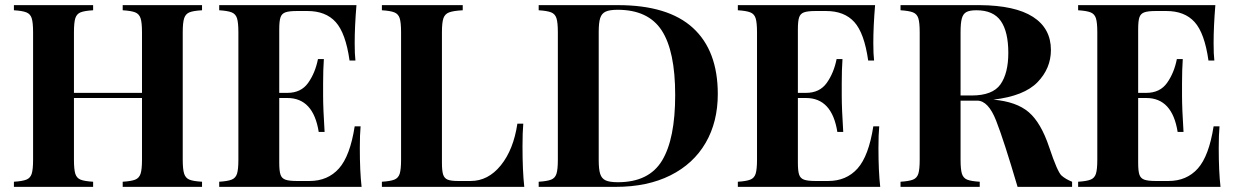

<svg xmlns="http://www.w3.org/2000/svg" viewBox="-20 -728 4820 748"><path d="M691.9 -602.1V-106Q691.9 -67.9 697.5 -51Q703.1 -34.2 718 -28.1Q732.9 -22 767.1 -20V0H458V-20Q491.2 -22 506.6 -28.1Q522 -34.2 527.6 -51Q533.2 -67.9 533.2 -106V-346.2H268.1V-106Q268.1 -67.9 273.4 -51Q278.8 -34.2 293.9 -28.1Q309.1 -22 342.8 -20V0H34.2V-20Q66.9 -22 82.5 -28.1Q98.1 -34.2 103.5 -51Q108.9 -67.9 108.9 -106V-602.1Q108.9 -640.1 103.5 -657Q98.1 -673.8 82.5 -679.9Q66.9 -686 34.2 -688V-708H342.8V-688Q309.1 -686 293.9 -679.9Q278.8 -673.8 273.4 -657Q268.1 -640.1 268.1 -602.1V-366.2H533.2V-602.1Q533.2 -640.1 527.6 -657Q522 -673.8 506.6 -679.9Q491.2 -686 458 -688V-708H767.1V-688Q732.9 -686 718 -679.9Q703.1 -673.8 697.5 -657Q691.9 -640.1 691.9 -602.1Z M1388.7 0H834V-20Q866.7 -22 882.3 -28.1Q897.9 -34.2 903.3 -51Q908.7 -67.9 908.7 -106V-602.1Q908.7 -640.1 903.3 -657Q897.9 -673.8 882.3 -679.9Q866.7 -686 834 -688V-708H1368.7Q1361.8 -625 1361.8 -560.1Q1361.8 -516.1 1364.7 -492.2H1341.8Q1326.7 -599.1 1287.8 -642.1Q1249 -685.1 1177.7 -685.1H1136.7Q1106 -685.1 1091.8 -679.9Q1077.6 -674.8 1072.8 -660.4Q1067.9 -646 1067.9 -613.8V-366.2H1099.6Q1152.8 -366.2 1180.4 -405Q1208 -443.8 1218.8 -498H1241.7Q1238.8 -456.1 1238.8 -403.8V-356Q1238.8 -305.2 1244.6 -213.9H1221.7Q1200.7 -346.2 1099.6 -346.2H1067.9V-94.2Q1067.9 -62 1072.8 -47.6Q1077.6 -33.2 1091.8 -28.1Q1106 -22.9 1136.7 -22.9H1186Q1256.8 -22.9 1300.3 -71.5Q1343.8 -120.1 1361.8 -235.8H1384.8Q1381.8 -203.1 1381.8 -151.9Q1381.8 -60.1 1388.7 0Z M1782.7 -688Q1746.6 -686 1730 -679.9Q1713.4 -673.8 1707.5 -657Q1701.7 -640.1 1701.7 -602.1V-94.2Q1701.7 -62 1706.5 -47.6Q1711.4 -33.2 1724.1 -28.1Q1736.8 -22.9 1764.6 -22.9H1813.5Q1881.8 -22.9 1931.2 -84Q1980.5 -145 1995.6 -246.1H2018.6Q2015.6 -211.9 2015.6 -158.2Q2015.6 -62 2022.5 0H1467.8V-20Q1500.5 -22 1516.1 -28.1Q1531.7 -34.2 1537.1 -51Q1542.5 -67.9 1542.5 -106V-602.1Q1542.5 -640.1 1537.1 -657Q1531.7 -673.8 1516.1 -679.9Q1500.5 -686 1467.8 -688V-708H1782.7Z M2776.4 -361.8Q2776.4 -252.9 2729 -171.4Q2681.6 -89.8 2592 -44.9Q2502.4 0 2378.4 0H2078.6V-20Q2111.3 -22 2127 -28.1Q2142.6 -34.2 2147.9 -51Q2153.3 -67.9 2153.3 -106V-602.1Q2153.3 -640.1 2147.9 -657Q2142.6 -673.8 2127 -679.9Q2111.3 -686 2078.6 -688V-708H2387.2Q2582.5 -708 2679.4 -619.4Q2776.4 -530.8 2776.4 -361.8ZM2312.5 -604V-104Q2312.5 -67.9 2318.4 -50Q2324.2 -32.2 2339.8 -25.1Q2355.5 -18.1 2387.2 -18.1Q2508.3 -18.1 2559.3 -102.5Q2610.4 -187 2610.4 -357.9Q2610.4 -528.8 2557.9 -609.4Q2505.4 -689.9 2386.2 -689.9Q2355.5 -689.9 2339.8 -682.9Q2324.2 -675.8 2318.4 -658Q2312.5 -640.1 2312.5 -604Z M3409.2 0H2854.5V-20Q2887.2 -22 2902.8 -28.1Q2918.5 -34.2 2923.8 -51Q2929.2 -67.9 2929.2 -106V-602.1Q2929.2 -640.1 2923.8 -657Q2918.5 -673.8 2902.8 -679.9Q2887.2 -686 2854.5 -688V-708H3389.2Q3382.3 -625 3382.3 -560.1Q3382.3 -516.1 3385.3 -492.2H3362.3Q3347.2 -599.1 3308.3 -642.1Q3269.5 -685.1 3198.2 -685.1H3157.2Q3126.5 -685.1 3112.3 -679.9Q3098.1 -674.8 3093.3 -660.4Q3088.4 -646 3088.4 -613.8V-366.2H3120.1Q3173.3 -366.2 3200.9 -405Q3228.5 -443.8 3239.3 -498H3262.2Q3259.3 -456.1 3259.3 -403.8V-356Q3259.3 -305.2 3265.1 -213.9H3242.2Q3221.2 -346.2 3120.1 -346.2H3088.4V-94.2Q3088.4 -62 3093.3 -47.6Q3098.1 -33.2 3112.3 -28.1Q3126.5 -22.9 3157.2 -22.9H3206.5Q3277.3 -22.9 3320.8 -71.5Q3364.3 -120.1 3382.3 -235.8H3405.3Q3402.3 -203.1 3402.3 -151.9Q3402.3 -60.1 3409.2 0Z M3722.2 -602.1V-356H3765.1Q3847.2 -356 3877.7 -399.4Q3908.2 -442.9 3908.2 -522Q3908.2 -604 3879.2 -646Q3850.1 -688 3784.2 -688Q3757.3 -688 3744.6 -680.9Q3731.9 -673.8 3727.1 -656Q3722.2 -638.2 3722.2 -602.1ZM3787.1 -335.9H3722.2V-106Q3722.2 -67.9 3727.5 -51Q3732.9 -34.2 3748 -28.1Q3763.2 -22 3796.9 -20V0H3488.3V-20Q3521 -22 3536.6 -28.1Q3552.2 -34.2 3557.6 -51Q3563 -67.9 3563 -106V-602.1Q3563 -640.1 3557.6 -657Q3552.2 -673.8 3536.6 -679.9Q3521 -686 3488.3 -688V-708H3796.9Q3935.1 -707 4004.6 -662.1Q4074.2 -617.2 4074.2 -533.2Q4074.2 -461.9 4022.2 -408Q3970.2 -354 3850.1 -339.8Q3939.9 -332 3987.8 -291Q4035.6 -250 4067.6 -154.1Q4099.6 -58.1 4115.7 -43.9Q4131.8 -29.8 4156.7 -20V0H3944.3Q3891.1 -180.7 3860.6 -258.3Q3830.1 -335.9 3787.1 -335.9Z M4734.9 0H4180.2V-20Q4212.9 -22 4228.5 -28.1Q4244.1 -34.2 4249.5 -51Q4254.9 -67.9 4254.9 -106V-602.1Q4254.9 -640.1 4249.5 -657Q4244.1 -673.8 4228.5 -679.9Q4212.9 -686 4180.2 -688V-708H4714.8Q4708 -625 4708 -560.1Q4708 -516.1 4710.9 -492.2H4688Q4672.9 -599.1 4634 -642.1Q4595.2 -685.1 4523.9 -685.1H4482.9Q4452.1 -685.1 4438 -679.9Q4423.8 -674.8 4418.9 -660.4Q4414.1 -646 4414.1 -613.8V-366.2H4445.8Q4499 -366.2 4526.6 -405Q4554.2 -443.8 4564.9 -498H4587.9Q4585 -456.1 4585 -403.8V-356Q4585 -305.2 4590.8 -213.9H4567.9Q4546.9 -346.2 4445.8 -346.2H4414.1V-94.2Q4414.1 -62 4418.9 -47.6Q4423.8 -33.2 4438 -28.1Q4452.1 -22.9 4482.9 -22.9H4532.2Q4603 -22.9 4646.5 -71.5Q4689.9 -120.1 4708 -235.8H4731Q4728 -203.1 4728 -151.9Q4728 -60.1 4734.9 0Z"/></svg>

Font: Neothic
Style: Regular
Weight: 400
Designer: Vasily Draigo aka Daymarius
Foundry: Vasily Draigo aka Daymarius
Version: Version 1.00 May 8, 2019, initial release